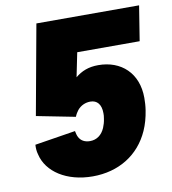

<svg xmlns="http://www.w3.org/2000/svg" viewBox="-80 -770 758 845"><g transform="rotate(-10 299.0 -347.0)"><path d="M550 -295C550 -406 477 -472 375 -472C331 -472 300 -459 272 -436L294 -544H573L598 -700H139L66 -299L239 -265C243 -276 249 -285 255 -293C270 -311 291 -320 313 -320C343 -320 361 -299 361 -260C361 -253 361 -245 359 -236C357 -221 353 -208 348 -196C335 -166 312 -149 282 -149C258 -149 241 -159 232 -177C228 -185 226 -194 224 -204L42 -175C41 -160 42 -145 46 -132C64 -51 151 6 267 6C383 6 476 -51 521 -152C533 -179 541 -208 546 -240C549 -259 550 -278 550 -295Z"/></g></svg>

Font: Arthouse Owned Black
Style: Italic
Weight: 900
Italic angle: -10°
Designer: Jeremy Tribby
Foundry: Tribby Type
Version: Version 1.000;PS 001.000;hotconv 1.0.88;makeotf.lib2.5.64775